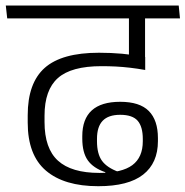

<svg xmlns="http://www.w3.org/2000/svg" viewBox="-36 -650 656 679"><path d="M362.5 -585H575.5L570.5 -630.5H357.5ZM476.5 -600.5H420.5V-481H476.5ZM-10.5 -585H600.5L596 -630.5H-15.5ZM420 -601.5V-424L477 -402.5V-601.5ZM62 -242.5V-216.5Q62 -101.5 126.5 -46.5Q191 8.5 311.5 8.5Q418 8.5 470.2 -32.5Q522.5 -73.5 522.5 -151V-161.5Q522.5 -225 490.2 -257.5Q458 -290 389 -290Q322 -290 288.5 -259.5Q255 -229 255 -168.5V-160Q255 -110.5 274.5 -83Q294 -55.5 336.5 -41V-34.5L383.5 -42Q342.5 -57 324.8 -81.2Q307 -105.5 307 -151V-159Q307 -202 327.2 -223Q347.5 -244 389 -244Q432.5 -244 450.8 -223Q469 -202 469 -158.5V-150.5Q469 -93.5 432 -66Q395 -38.5 315.5 -38.5Q216.5 -38.5 169 -81.8Q121.5 -125 121.5 -218.5V-241Q121.5 -332 168.8 -374Q216 -416 323 -416Q348.5 -416 373.2 -414.8Q398 -413.5 423.8 -410.5Q449.5 -407.5 477.5 -402.5V-448.5Q434.5 -456.5 395.5 -460Q356.5 -463.5 314 -463.5Q182.5 -463.5 122.2 -410Q62 -356.5 62 -242.5Z"/></svg>

Font: Anek Devanagari Light
Style: Regular
Weight: 300
Designer: Kailash Malviya (Devanagari) & Yesha Goshar (Latin)
Foundry: Ek Type
Version: Version 1.003